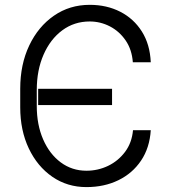

<svg xmlns="http://www.w3.org/2000/svg" viewBox="-20 -757 694 787"><path d="M525.2 -223.4H598Q593.4 -150.9 558.2 -98.7Q523.1 -46.5 465.2 -18.3Q407.3 9.9 334.2 9.9Q256 9.9 194.6 -32.3Q133.2 -74.6 98 -148.6Q62.9 -222.7 62.9 -317.1V-393.5Q62.9 -492.9 99.8 -570.5Q136.7 -648.1 201 -692.6Q265.3 -737.2 347.7 -737.2Q417.6 -737.2 473 -708.8Q528.4 -680.4 561.6 -627.7Q594.8 -574.9 598 -501.8H524.5Q520.6 -554 494.9 -591.4Q469.1 -628.9 430.2 -649Q391.3 -669 347.7 -669Q284.4 -669 235.4 -632.8Q186.4 -596.6 158.6 -533Q130.7 -469.5 130.7 -387.8V-322.8Q130.7 -245.7 156.8 -185.7Q182.9 -125.7 229 -91.4Q275.2 -57.2 334.2 -57.2Q381.4 -57.2 423.1 -77.2Q464.8 -97.3 492.7 -134.6Q520.6 -171.9 525.2 -223.4ZM439.3 -393.1V-326.3H136.4V-393.1Z"/></svg>

Font: Inter UI Light
Style: Regular
Weight: 300
Designer: Rasmus Andersson
Foundry: rsms
Version: 3.2;8d6f07862